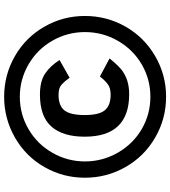

<svg xmlns="http://www.w3.org/2000/svg" viewBox="33 -763 826 932"><g transform="rotate(-90 446.0 -297.0)"><path d="M442.4 96.2Q335.4 96.2 244.1 43.2Q152.8 -9.8 101.1 -100.8Q49.3 -191.9 49.3 -297.9Q49.3 -403.8 101.1 -494.4Q152.8 -585 244.4 -637.5Q335.9 -689.9 442.4 -689.9Q548.3 -689.9 639.2 -637.9Q730 -585.9 782.2 -495.1Q834.5 -404.3 834.5 -297.9Q834.5 -191.9 783 -101.1Q731.4 -10.3 640.1 43Q548.8 96.2 442.4 96.2ZM442.4 20Q526.9 20 598.9 -21.7Q670.9 -63.5 713.6 -137.5Q756.3 -211.4 756.3 -297.9Q756.3 -382.3 714.4 -455.8Q672.4 -529.3 599.4 -571.5Q526.4 -613.8 442.4 -613.8Q357.4 -613.8 284.7 -571.3Q211.9 -528.8 170.2 -455.3Q128.4 -381.8 128.4 -297.9Q128.4 -211.9 171.1 -137.7Q213.9 -63.5 285.9 -21.7Q357.9 20 442.4 20ZM454.6 -83Q248.5 -83 248.5 -298.8Q248.5 -404.8 297.6 -460.4Q346.7 -516.1 452.6 -516.1Q517.6 -516.1 554.9 -491Q592.3 -465.8 620.6 -420.9L534.7 -372.1Q518.6 -395 502 -410.4Q485.4 -425.8 451.7 -425.8Q398.4 -425.8 376 -397Q353.5 -368.2 353.5 -298.8Q353.5 -229 377 -200.9Q400.4 -172.9 452.6 -172.9Q484.4 -172.9 503.4 -187Q522.5 -201.2 540.5 -225.1L628.4 -178.2Q593.8 -135.3 570.6 -117.9Q547.4 -100.6 518.8 -91.8Q490.2 -83 454.6 -83Z"/></g></svg>

Font: Cadman
Style: Bold
Weight: 700
Designer: Paul James MIller
Foundry: High-Logic / Made with FontCreator
Version: Version 2.114;March 28, 2021;FontCreator 13.0.0.2683 64-bit